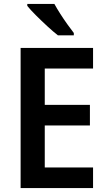

<svg xmlns="http://www.w3.org/2000/svg" viewBox="-20 -1051 549 978"><path d="M454 -93H85V-807H454V-702H208V-517H438V-412H208V-198H454ZM257 -1031Q269 -1009 286.5 -981.5Q304 -954 323 -927.5Q342 -901 356 -883V-871H275Q253 -888 222 -916.5Q191 -945 162.5 -973.5Q134 -1002 119 -1021V-1031Z"/></svg>

Font: Noto Sans Telugu UI SemiCondensed SemiBold
Style: Regular
Weight: 600
Width: 4
Designer: Jelle Bosma - Monotype Design Team
Foundry: Monotype Imaging Inc.
Version: Version 2.005; ttfautohint (v1.8.4.7-5d5b)